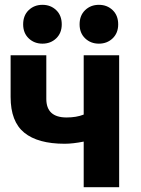

<svg xmlns="http://www.w3.org/2000/svg" viewBox="-20 -768 586 796"><path d="M474 8H327V-181Q282 -172 248 -172Q137 -172 80.5 -218Q24 -264 24 -366V-539H172V-358Q172 -281 256 -281Q297 -281 327 -293V-539H474ZM236 -667Q236 -631 213 -609Q190 -587 156 -587Q122 -587 99 -609Q76 -631 76 -667Q76 -704 99 -726Q122 -748 156 -748Q190 -748 213 -726Q236 -704 236 -667ZM470 -667Q470 -631 447 -609Q424 -587 390 -587Q356 -587 333 -609Q310 -631 310 -667Q310 -704 333 -726Q356 -748 390 -748Q424 -748 447 -726Q470 -704 470 -667Z"/></svg>

Font: Repo
Style: Bold
Weight: 700
Designer: Stefan Peev
Foundry: Context Ltd
Version: Version 001.000